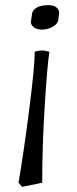

<svg xmlns="http://www.w3.org/2000/svg" viewBox="-20 -470 299 746"><path d="M100 -384 105 -420Q116 -450 169 -450Q189 -450 199.5 -441Q210 -432 210 -420L206 -389Q201 -374 182 -364.5Q163 -355 143 -355Q123 -355 111.5 -364Q100 -373 100 -384ZM149 -274 172 -269Q164 -220 154 -63Q144 94 144 240L66 256L52 240Q72 123 93.5 -44.5Q115 -212 115 -269Q128 -274 149 -274Z"/></svg>

Font: Kotta One
Style: Regular
Weight: 400
Designer: Ania Kruk
Foundry: Ania Kruk
Version: Version 1.001